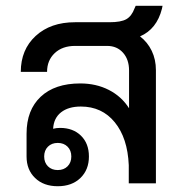

<svg xmlns="http://www.w3.org/2000/svg" viewBox="-20 -635 634 665"><path d="M465 -509Q491 -489 505.5 -459Q520 -429 520 -392V0H426V-63Q422 -157 377.5 -211.5Q333 -266 260 -266Q217 -266 191.5 -246Q166 -226 164 -189Q175 -192 188 -192Q233 -192 260.5 -165Q288 -138 288 -93Q288 -47 258.5 -18.5Q229 10 180 10Q131 10 101.5 -18.5Q72 -47 72 -93V-172Q72 -254 121 -300Q170 -346 258 -346Q313 -346 357 -323.5Q401 -301 427 -260V-391Q427 -429 406 -452.5Q385 -476 351 -476H240Q196 -476 169.5 -451Q143 -426 143 -386H52Q52 -463 103.5 -510.5Q155 -558 240 -558H359Q399 -558 417.5 -568.5Q436 -579 446 -606L450 -615H543L541 -605Q523 -534 465 -509ZM180 -140Q159 -140 146 -127Q133 -114 133 -93Q133 -72 146 -59Q159 -46 180 -46Q201 -46 214 -59Q227 -72 227 -93Q227 -114 214 -127Q201 -140 180 -140Z"/></svg>

Font: Bai Jamjuree Medium
Style: Regular
Weight: 500
Version: Version 1.000; ttfautohint (v1.6)